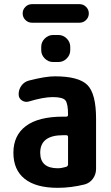

<svg xmlns="http://www.w3.org/2000/svg" viewBox="-20 -900 540 930"><path d="M309.6 -103.5V-236.3Q309.6 -245.1 300.8 -245.1H285.2Q174.8 -245.1 174.8 -160.2Q174.8 -85 259.8 -85Q277.3 -85 300.8 -91.8Q309.6 -95.7 309.6 -103.5ZM245.1 -530.3Q362.3 -530.3 403.8 -487.8Q445.3 -445.3 445.3 -325.2V-82Q445.3 -55.7 430.2 -34.7Q415 -13.7 390.6 -6.8Q324.2 9.8 259.8 9.8Q154.3 9.8 99.6 -33.7Q44.9 -77.1 44.9 -160.2Q44.9 -244.1 105.5 -289.6Q166 -335 285.2 -335H300.8Q309.6 -335 309.6 -343.8V-344.7Q309.6 -396.5 297.4 -413.1Q285.2 -429.7 235.4 -429.7Q190.4 -429.7 119.1 -408.2Q101.6 -403.3 85.9 -413.6Q70.3 -423.8 70.3 -443.4Q70.3 -466.8 84 -485.4Q97.7 -503.9 120.1 -509.8Q200.2 -530.3 245.1 -530.3ZM365.2 -790H134.8Q116.2 -790 103 -803.2Q89.8 -816.4 89.8 -835Q89.8 -853.5 103 -866.7Q116.2 -879.9 134.8 -879.9H365.2Q383.8 -879.9 397 -866.7Q410.2 -853.5 410.2 -835Q410.2 -816.4 397 -803.2Q383.8 -790 365.2 -790ZM237.3 -730.5H262.7Q286.1 -730.5 303.2 -713.4Q320.3 -696.3 320.3 -672.9V-657.2Q320.3 -633.8 303.2 -616.7Q286.1 -599.6 262.7 -599.6H237.3Q213.9 -599.6 196.8 -616.7Q179.7 -633.8 179.7 -657.2V-672.9Q179.7 -696.3 196.8 -713.4Q213.9 -730.5 237.3 -730.5Z"/></svg>

Font: Rounded Mgen+ 1mn bold
Style: Bold
Weight: 700
Designer: [Source Han Sans]
Ryoko NISHIZUKA  (kana & ideographs); Paul D. Hunt (Latin, Greek & Cyrillic); Wenlong ZHANG  (bopomofo
Version: Version 1.059.20150602